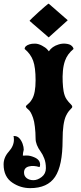

<svg xmlns="http://www.w3.org/2000/svg" viewBox="-21 -876 440 1038"><path d="M242.2 -856.4 345.2 -766.6 242.2 -673.8 216.3 -696.3 164.6 -740.7 138.7 -763.2Q138.7 -764.6 153.6 -779.1Q168.5 -793.5 188.2 -811.3Q208 -829.1 224.1 -842.8Q240.2 -856.4 242.2 -856.4ZM142.1 141.1Q90.3 141.1 46.9 112.3Q-1.5 80.6 -1.5 12.7Q-1.5 -24.9 26.4 -56.2Q54.2 -86.9 54.2 -121.1Q54.2 -132.3 52.2 -140.6H56.2Q72.8 -140.6 84 -128.2Q95.2 -115.7 101.3 -98.4Q107.4 -81.1 107.4 -66.4Q102.5 -48.8 102.5 -34.7L124 -35.2Q141.6 -35.2 162.6 -26.4Q195.8 -13.2 195.8 14.2Q195.8 23.9 192.4 27.3Q160.6 17.1 134.8 23.9Q108.9 30.8 108.9 56.6Q108.9 75.7 123 86.9Q137.2 98.1 159.7 98.1Q182.1 98.1 204.6 80.6Q227.1 63 227.1 33.2Q227.1 3.4 218.3 -19.3Q209.5 -42 199.2 -55.7Q171.4 -93.8 171.4 -127Q171.4 -143.6 170.4 -159.4Q169.4 -175.3 167.5 -190.9Q164.1 -221.2 157.7 -238.8Q145.5 -273.9 132.3 -283.7Q121.1 -292.5 119.4 -297.6Q117.7 -302.7 124 -308.1Q129.4 -312 137.2 -319.6Q145 -327.1 152.8 -340.8Q171.4 -372.6 171.4 -441.9Q171.4 -511.2 158.2 -547.6Q145 -584 112.3 -611.3Q112.3 -628.4 139.6 -636.7Q149.4 -640.1 168 -640.1Q185.5 -640.1 205.6 -629.6Q225.6 -619.1 234.4 -608.9L243.2 -598.6Q260.3 -625 295.9 -635.7Q315.9 -642.1 335.9 -639.6Q356 -637.2 364.3 -629.9Q375 -621.6 376.5 -611.3Q343.3 -584 330.6 -547.9Q321.8 -523.4 319.1 -492.7Q316.4 -461.9 317.9 -432.6Q319.3 -403.3 322.8 -382.8Q328.1 -354.5 339.4 -338.6Q350.6 -322.8 360.1 -314.2Q369.6 -305.7 369.6 -298.3Q369.6 -293.9 364.3 -289.6Q358.9 -284.7 351.3 -275.4Q343.8 -266.1 335.9 -250Q317.4 -210.4 317.4 -119.1Q317.4 19.5 276.6 80.3Q235.8 141.1 142.1 141.1Z"/></svg>

Font: Sancreek
Style: Regular
Weight: 400
Designer: Vernon Adams
Foundry: Vernon Adams
Version: Version 1.100; ttfautohint (v1.8.4.7-5d5b)